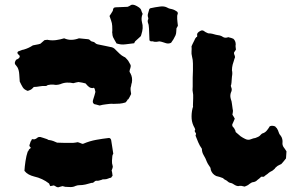

<svg xmlns="http://www.w3.org/2000/svg" viewBox="-20 -766 1282 817"><path d="M587 -707Q583 -698 582.5 -689Q582 -680 584 -672Q588 -659 587 -646Q586 -633 582 -621Q581 -619 580.5 -616Q580 -613 578 -611Q572 -606 566.5 -600.5Q561 -595 555 -590Q554 -589 553 -586.5Q552 -584 551 -582Q527 -579 515 -577.5Q503 -576 495 -577Q487 -578 476 -581Q472 -587 468.5 -594Q465 -601 461 -608Q458 -616 458 -624Q457 -627 457.5 -630.5Q458 -634 458 -637Q458 -659 456 -667.5Q454 -676 446 -698Q450 -703 453 -708.5Q456 -714 460 -720Q461 -722 461 -725.5Q461 -729 465 -733Q469 -735 474 -735Q487 -736 499.5 -736Q512 -736 523 -737Q531 -740 536.5 -744Q542 -748 554 -744Q557 -743 562.5 -740Q568 -737 572 -734Q579 -729 581 -722Q583 -715 587 -707ZM737 -657Q736 -654 734.5 -651.5Q733 -649 731 -646Q730 -639 730 -631.5Q730 -624 727 -616Q719 -598 708 -584Q698 -579 687 -582Q680 -584 673 -586.5Q666 -589 658 -590Q655 -589 652 -589Q649 -589 646 -588Q639 -587 630 -590Q628 -591 624.5 -590Q621 -589 618 -593Q618 -592 617 -593Q616 -594 616 -595Q615 -608 615 -620Q615 -632 614 -645Q613 -650 613 -655Q613 -660 611 -665Q606 -677 611 -685V-689Q607 -700 610 -708.5Q613 -717 615 -726Q615 -728 617 -729Q619 -730 620 -731Q630 -733 640 -735Q650 -737 660 -738Q679 -741 693 -733Q698 -730 703 -729Q708 -728 712 -727Q724 -724 735 -715Q738 -710 736 -706Q734 -702 734 -697Q734 -691 734 -685.5Q734 -680 735 -674Q735 -670 736 -665Q737 -660 737 -657ZM541 -414Q539 -409 538.5 -404Q538 -399 536 -394Q535 -387 536 -380.5Q537 -374 538 -366Q535 -360 531.5 -353Q528 -346 523 -340Q520 -346 520 -342L522 -340Q521 -338 519 -335.5Q517 -333 514 -330Q501 -326 489 -325Q477 -324 463 -324Q455 -325 446.5 -324Q438 -323 430 -322Q423 -321 416.5 -320Q410 -319 404 -317Q397 -319 391.5 -320.5Q386 -322 381 -323Q374 -328 375 -335Q375 -337 375.5 -339Q376 -341 377 -344Q380 -352 382 -360Q384 -368 386 -375Q385 -378 384.5 -381Q384 -384 383 -388Q380 -394 377 -392Q374 -390 367 -392Q363 -393 359.5 -395.5Q356 -398 353 -401L344 -411Q337 -413 329.5 -414.5Q322 -416 314 -417Q309 -416 303.5 -415Q298 -414 292 -412Q279 -415 265 -414.5Q251 -414 237 -408Q222 -403 207 -406Q196 -407 183 -404Q179 -400 174 -400Q161 -401 148.5 -398.5Q136 -396 124 -396Q120 -392 116.5 -388.5Q113 -385 108 -383Q107 -382 104 -381.5Q101 -381 99 -379Q83 -384 76.5 -395Q70 -406 64 -419Q63 -429 62 -448.5Q61 -468 54 -480Q53 -482 49.5 -486Q46 -490 44 -493Q42 -498 44 -503Q46 -508 49 -512Q51 -513 53.5 -514Q56 -515 57 -516Q64 -520 64 -527Q63 -531 58.5 -534Q54 -537 54 -543Q55 -544 55.5 -545Q56 -546 57 -547Q64 -549 69 -551.5Q74 -554 81 -555Q102 -561 120 -573Q128 -575 135.5 -576Q143 -577 152 -580L169 -595Q170 -595 172 -595.5Q174 -596 175 -596Q177 -596 180 -596.5Q183 -597 185 -596Q202 -593 219.5 -595.5Q237 -598 253 -603Q269 -596 284.5 -596.5Q300 -597 316 -603Q323 -602 331 -601.5Q339 -601 346 -600Q351 -600 356 -599Q361 -598 365 -593Q369 -589 375 -588.5Q381 -588 385 -583Q389 -579 395 -577.5Q401 -576 407 -575Q418 -573 429 -570.5Q440 -568 450 -566Q463 -565 473 -553Q481 -545 489.5 -537Q498 -529 508 -524Q512 -523 514.5 -520Q517 -517 521 -513Q526 -508 529 -501.5Q532 -495 536 -489Q537 -482 534.5 -475.5Q532 -469 531 -462Q532 -461 532.5 -458.5Q533 -456 535 -454Q540 -445 541.5 -435Q543 -425 541 -414ZM462 -112Q458 -106 458 -101Q457 -94 456.5 -82Q456 -70 459 -62Q461 -57 459 -51.5Q457 -46 455 -40Q457 -35 457.5 -29.5Q458 -24 459 -18Q455 -14 453 -10Q446 -9 439.5 -6Q433 -3 425 -3Q422 -3 419 -3Q416 -3 413 -1Q408 0 402.5 2Q397 4 391 3Q385 3 380.5 8Q376 13 370 12Q357 16 344 19Q331 22 317 22Q310 22 302 25Q292 30 280.5 30Q269 30 258 29Q255 28 252 27.5Q249 27 246 26Q241 27 236.5 28.5Q232 30 228 31Q222 31 217.5 27.5Q213 24 208 23Q206 24 202 24.5Q198 25 194 26Q193 24 191.5 21.5Q190 19 189 15Q161 -7 125 -15Q113 -18 102.5 -23.5Q92 -29 84 -39Q85 -57 88.5 -80.5Q92 -104 98 -121Q101 -123 102 -127Q103 -131 107 -133Q109 -135 111 -136.5Q113 -138 109 -139Q108 -140 108 -141Q108 -142 106 -143Q106 -144 105.5 -145.5Q105 -147 105 -148Q107 -152 108 -156Q109 -160 110 -163Q112 -166 113.5 -168.5Q115 -171 116 -174L126 -173Q134 -175 138.5 -179.5Q143 -184 152 -183Q157 -182 163.5 -179.5Q170 -177 177 -175Q181 -174 183.5 -172Q186 -170 190 -170Q198 -169 206.5 -166Q215 -163 223 -159Q240 -158 256.5 -158Q273 -158 290 -158Q295 -158 299.5 -159Q304 -160 311 -161Q315 -160 320 -158Q325 -156 330 -154Q335 -154 336 -155Q362 -166 389.5 -171Q417 -176 444 -179Q451 -178 453 -170Q455 -156 457.5 -141.5Q460 -127 462 -112Z M1199 -122Q1198 -115 1198 -107Q1198 -99 1197 -92Q1193 -86 1187.5 -80Q1182 -74 1177 -68Q1174 -67 1169.5 -64.5Q1165 -62 1161 -60Q1158 -57 1154.5 -54.5Q1151 -52 1149 -48Q1145 -45 1142 -42Q1139 -39 1134 -37Q1131 -36 1128.5 -34Q1126 -32 1123 -30Q1119 -26 1113.5 -22.5Q1108 -19 1103 -14H1091Q1088 -10 1084 -7Q1080 -4 1075 0Q1069 7 1058 9Q1054 9 1049.5 11.5Q1045 14 1041 17Q1037 21 1031.5 23.5Q1026 26 1021 28Q1014 26 1007.5 25Q1001 24 993 26Q986 25 980.5 22Q975 19 969 15Q965 13 959.5 12Q954 11 950 7Q945 2 939 -0.5Q933 -3 929 -8Q922 -11 915 -13Q908 -15 900 -17Q883 -25 877 -43Q877 -45 876.5 -47.5Q876 -50 875 -53Q871 -59 867 -65Q863 -71 860 -78Q855 -92 847 -105Q839 -118 839 -133Q829 -147 823.5 -160.5Q818 -174 812 -189Q814 -193 814 -198Q812 -201 809.5 -205.5Q807 -210 811 -214Q809 -217 809 -220Q797 -240 795.5 -261Q794 -282 799 -304Q800 -307 801 -310.5Q802 -314 801 -317Q801 -332 802 -347.5Q803 -363 800 -377Q799 -382 799.5 -387.5Q800 -393 800 -398V-435Q800 -443 800.5 -450.5Q801 -458 801 -466Q801 -480 801 -495.5Q801 -511 797 -526Q794 -537 795 -547.5Q796 -558 795 -569Q797 -574 799.5 -579Q802 -584 804 -588Q806 -591 807.5 -595Q809 -599 811 -603Q813 -603 813.5 -605.5Q814 -608 816 -608Q818 -608 819 -611Q820 -614 819 -615Q817 -619 819 -619.5Q821 -620 819 -622Q821 -627 826 -630.5Q831 -634 836 -636Q843 -638 848.5 -633.5Q854 -629 864 -625Q864 -625 865.5 -624.5Q867 -624 868 -624Q877 -624 884.5 -622Q892 -620 899 -618Q908 -617 915.5 -615Q923 -613 930 -608Q939 -603 952 -608Q953 -607 953.5 -607Q954 -607 954 -607Q959 -606 964 -604.5Q969 -603 973 -601Q983 -592 983 -577Q982 -572 982.5 -567Q983 -562 984 -555Q983 -553 980.5 -549.5Q978 -546 976 -543Q975 -537 977.5 -532.5Q980 -528 980 -522Q977 -515 975 -507Q973 -499 970 -491Q967 -479 967 -467Q970 -455 967 -440Q966 -434 966 -427.5Q966 -421 965 -414Q964 -410 964 -407.5Q964 -405 962 -401L966 -388Q966 -386 966 -383Q966 -380 965 -378Q957 -362 962 -345Q966 -335 967 -324Q968 -313 970 -302Q972 -296 971 -290Q970 -284 969 -278Q972 -274 974 -270Q976 -266 979 -261Q976 -254 973.5 -248Q971 -242 968 -236Q969 -234 968.5 -232.5Q968 -231 969 -229Q972 -225 974.5 -222.5Q977 -220 979 -215Q981 -213 981.5 -209.5Q982 -206 983 -204Q988 -200 993.5 -195Q999 -190 1004 -186Q1009 -183 1013.5 -180Q1018 -177 1023 -175Q1036 -168 1049 -174Q1053 -176 1057.5 -177Q1062 -178 1067 -179Q1073 -181 1079 -184Q1085 -187 1089 -192Q1091 -194 1093 -196Q1095 -198 1096 -198Q1107 -201 1114 -209Q1121 -217 1127 -227Q1127 -229 1129 -229Q1138 -233 1151 -228Q1152 -226 1154.5 -223.5Q1157 -221 1157 -222Q1164 -211 1166 -203Q1168 -195 1174 -189Q1179 -183 1181 -174.5Q1183 -166 1182 -158Q1181 -150 1186 -141Q1189 -137 1192.5 -132Q1196 -127 1199 -122Z"/></svg>

Font: Daruma Drop One
Style: Regular
Weight: 400
Designer: Maniackers Design
Version: Version 1.000